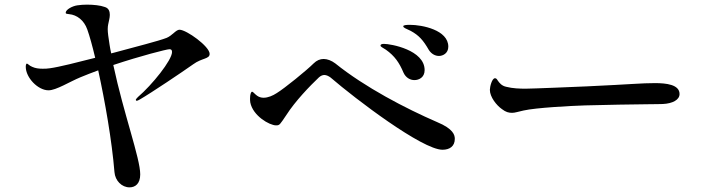

<svg xmlns="http://www.w3.org/2000/svg" viewBox="-20 -774 3040 827"><path d="M753 -646C738 -646 722 -621 698 -611C662 -597 566 -573 478 -549C472 -547 465 -546 459 -544C456 -556 454 -569 452 -581C447 -613 444 -633 444 -649C444 -657 445 -664 446 -669C448 -681 453 -696 453 -710C453 -724 449 -739 431 -744C412 -751 382 -754 355 -754C341 -754 326 -753 313 -751C292 -748 263 -733 263 -719C263 -714 270 -714 278 -713C311 -710 342 -687 356 -647C366 -619 378 -576 390 -525C316 -506 233 -485 195 -480C184 -478 173 -478 163 -478C147 -478 132 -480 119 -486C106 -491 100 -500 96 -500C92 -500 91 -492 91 -486C91 -440 143 -385 189 -385C222 -385 280 -422 326 -441C350 -451 376 -461 403 -471C432 -339 462 -168 473 -33C476 5 505 33 538 33C563 33 584 17 584 -23C584 -92 513 -283 468 -494C585 -533 698 -562 710 -562C717 -562 721 -559 721 -550C721 -515 635 -408 574 -356C568 -350 565 -346 565 -344C565 -342 566 -340 569 -340C571 -340 575 -341 583 -346C630 -373 764 -463 812 -497C850 -525 883 -519 883 -542C883 -574 783 -646 753 -646Z M1871 -533C1887 -533 1911 -544 1911 -573C1911 -645 1798 -667 1746 -667C1731 -667 1717 -666 1717 -661C1717 -654 1729 -651 1749 -641C1784 -622 1803 -601 1827 -559C1838 -542 1854 -533 1871 -533ZM1765 -429C1784 -429 1809 -440 1809 -472C1809 -559 1663 -585 1634 -585C1625 -585 1619 -583 1619 -578C1619 -572 1629 -569 1642 -560C1680 -533 1700 -504 1718 -461C1728 -439 1747 -429 1765 -429ZM1886 -129C1917 -129 1939 -144 1939 -176C1939 -192 1933 -219 1863 -248C1727 -307 1552 -398 1424 -501C1408 -513 1390 -520 1374 -520C1359 -520 1344 -514 1331 -501C1301 -471 1205 -393 1172 -373C1155 -362 1135 -353 1115 -353C1105 -353 1095 -356 1087 -362C1076 -370 1070 -379 1066 -379C1061 -379 1057 -367 1057 -350C1057 -345 1057 -340 1058 -333C1069 -275 1141 -234 1169 -234C1185 -234 1185 -237 1213 -278C1252 -339 1315 -404 1354 -441C1362 -448 1370 -451 1377 -451C1386 -451 1396 -446 1404 -440C1512 -347 1799 -129 1886 -129Z M2186 -288C2198 -288 2212 -293 2235 -298C2288 -310 2436 -318 2500 -320C2565 -322 2735 -325 2769 -325C2803 -325 2829 -326 2835 -326C2877 -328 2907 -344 2907 -369C2907 -410 2849 -416 2801 -416C2741 -416 2702 -411 2508 -402C2463 -400 2271 -392 2244 -392C2220 -392 2188 -393 2161 -400C2141 -404 2131 -417 2124 -427C2120 -434 2117 -437 2112 -437C2099 -437 2090 -400 2090 -387C2090 -356 2119 -320 2142 -304C2159 -291 2171 -288 2186 -288Z"/></svg>

Font: Shippori Mincho OTF SemiBold
Style: Regular
Weight: 600
Designer: FONTDASU
Foundry: FONTDASU / Google Inc. / but / Adobe
Version: Version 3.300;hotconv 1.0.109;makeotfexe 2.5.65596